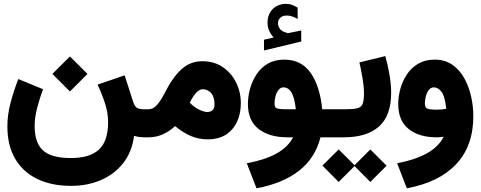

<svg xmlns="http://www.w3.org/2000/svg" viewBox="-20 -718 2514 1004"><path d="M253.9 -331.5 345.7 -422.9 437.5 -331.5 345.7 -239.7ZM545.4 -78.1Q545.4 -127.9 528.6 -179.2Q511.7 -230.5 490.2 -275.4L631.8 -324.2L676.3 -185.5Q683.6 -163.1 695.1 -154.8Q706.5 -146.5 736.3 -146.5H755.9V0H738.3Q704.1 0 681.2 -7.8Q669.9 77.1 623.8 135.5Q577.6 193.8 507.1 223.9Q436.5 253.9 352.1 253.9Q249 253.9 174.3 217.5Q99.6 181.2 59.1 111.8Q18.6 42.5 18.6 -56.6Q18.6 -119.1 35.6 -182.4Q52.7 -245.6 75.7 -304.7L205.1 -251.5Q188 -206.1 174.6 -155Q161.1 -104 161.1 -59.1Q161.1 27.8 204.3 68.1Q247.6 108.4 350.6 108.4Q449.2 108.4 497.1 64.5Q544.9 20.5 545.4 -78.1Z M895.5 -58.6Q865.7 -30.8 831.1 -15.4Q796.4 0 757.3 0H736.8V-146.5H754.9Q782.2 -146.5 803 -171.4Q823.7 -196.3 844.2 -237.3Q881.8 -312 928.2 -355Q974.6 -397.9 1037.6 -397.9Q1099.6 -397.9 1144.8 -367.2Q1189.9 -336.4 1214.6 -286.6Q1239.3 -236.8 1239.3 -179.2Q1239.3 -94.7 1194.1 -42Q1148.9 10.7 1065.9 10.7Q1018.1 10.7 976.3 -7.6Q934.6 -25.9 895.5 -58.6ZM972.2 -181.2Q995.6 -156.7 1021.7 -144.5Q1047.9 -132.3 1064 -132.3Q1081.1 -132.3 1091.3 -141.8Q1101.6 -151.4 1101.6 -171.9Q1101.6 -212.4 1083.5 -231.9Q1065.4 -251.5 1039.6 -251.5Q1007.8 -251.5 972.2 -181.2Z M1411.1 -522Q1397 -537.1 1387.9 -556.4Q1378.9 -575.7 1378.9 -601.1Q1378.9 -620.1 1384.3 -635.3Q1389.6 -650.4 1398.4 -662.1Q1412.1 -679.7 1432.1 -688.7Q1452.1 -697.8 1473.1 -697.8Q1494.6 -697.8 1508.3 -692.1Q1522 -686.5 1536.1 -678.2L1536.6 -619.1Q1522 -627 1508.5 -631.8Q1495.1 -636.7 1480 -636.7Q1471.2 -636.7 1461.9 -634.3Q1452.6 -631.8 1445.3 -625Q1433.6 -614.3 1433.6 -594.7Q1434.1 -580.6 1443.8 -567.1Q1453.6 -553.7 1476.6 -547.4Q1479 -546.4 1481.2 -545.7Q1483.4 -544.9 1485.8 -544.9Q1487.8 -544.9 1489.7 -545.4L1555.2 -558.6V-501L1360.4 -454.1V-510.3ZM1685 0V-146.5H1725.8V0ZM1466.3 -406.2Q1555.7 -406.2 1604.2 -337.2Q1652.8 -268.1 1665 -146.5H1695.3V0H1655.8Q1628.4 108.9 1543 175.3Q1457.5 241.7 1321.3 266.6L1270.5 135.7Q1363.8 118.7 1424.6 85.4Q1485.4 52.2 1512.7 0H1483.4Q1387.7 0 1332 -43.7Q1276.4 -87.4 1276.4 -173.8Q1276.4 -213.4 1287.6 -254.2Q1298.8 -294.9 1321.8 -329.6Q1344.7 -364.3 1380.6 -385.3Q1416.5 -406.2 1466.3 -406.2ZM1526.9 -146.5Q1521.5 -194.3 1511.5 -219Q1501.5 -243.7 1488.8 -252.4Q1476.1 -261.2 1461.9 -261.2Q1446.8 -261.2 1436.3 -247.6Q1425.8 -233.9 1420.7 -214.4Q1415.5 -194.8 1415.5 -176.3Q1415.5 -166.5 1418.2 -159.7Q1420.9 -152.8 1434.1 -149.7Q1447.3 -146.5 1478.5 -146.5Z M1994.6 -424.8Q2007.3 -381.8 2016.4 -329.6Q2025.4 -277.3 2025.4 -232.4Q2025.4 -113.3 1961.9 -56.6Q1898.4 0 1778.8 0H1706.1V-146.5H1778.8Q1824.2 -146.5 1846.4 -151.4Q1868.7 -156.2 1876 -174.1Q1883.3 -191.9 1883.3 -231Q1883.3 -264.2 1875.5 -310.3Q1867.7 -356.4 1859.4 -391.6ZM1666 147.9 1751 63.5 1834 146 1916.5 63.5 2001.5 148.4 1916.5 233.4 1834 150.4 1751 233.4Z M2299.8 -2.9Q2279.3 0 2262.7 0Q2171.4 0 2116.9 -43.5Q2062.5 -86.9 2062.5 -173.8Q2062.5 -213.4 2073.7 -254.2Q2085 -294.9 2108.2 -329.6Q2131.3 -364.3 2167.5 -385.3Q2203.6 -406.2 2252.9 -406.2Q2306.2 -406.2 2344.5 -379.9Q2382.8 -353.5 2407.2 -310.1Q2431.6 -266.6 2443.4 -214.4Q2455.1 -162.1 2455.1 -110.4Q2455.1 45.4 2365.2 140.6Q2275.4 235.8 2107.4 266.6L2056.6 135.7Q2148.4 118.7 2210.9 84.5Q2273.4 50.3 2299.8 -2.9ZM2313.5 -148.9Q2306.2 -216.8 2288.1 -239Q2270 -261.2 2249 -261.2Q2232.9 -261.2 2222.4 -247.6Q2211.9 -233.9 2206.8 -214.4Q2201.7 -194.8 2201.7 -176.3Q2201.7 -159.7 2210.9 -152.1Q2220.2 -144.5 2265.1 -144.5Q2289.6 -144.5 2313.5 -148.9Z"/></svg>

Font: Vazir Black
Style: Black
Weight: 900
Designer: Saber Rastikerdar
Foundry: Saber Rastikerdar
Version: Version 30.0.0